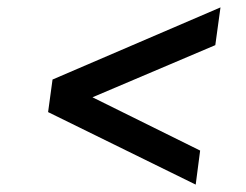

<svg xmlns="http://www.w3.org/2000/svg" viewBox="-20 -529 665 519"><path d="M509 -30 110 -226 122 -314 576 -509 562 -407 230 -266 521 -122Z"/></svg>

Font: Plus Jakarta Sans Medium
Style: Italic
Weight: 500
Italic angle: -8°
Designer: Gumpita Rahayu
Foundry: Tokotype
Version: Version 2.071; ttfautohint (v1.8.4.7-5d5b);gftools[0.9.29]